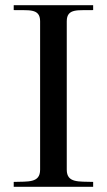

<svg xmlns="http://www.w3.org/2000/svg" viewBox="-20 -722 413 742"><path d="M238 -66V-640C238 -692 285 -681 340 -683V-702H33V-683C88 -681 135 -692 135 -640V-66C135 -14 88 -21 33 -19V0H340V-19C285 -21 238 -14 238 -66Z"/></svg>

Font: Ortica Linear
Style: Regular
Weight: 400
Designer: Benedetta Bovani
Foundry: Collletttivo
Version: Version 2.000;Glyphs 3.1.2 (3151)